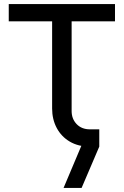

<svg xmlns="http://www.w3.org/2000/svg" viewBox="-20 -720 608 943"><path d="M292.2 203 389.6 -27.8 467.6 -19V0L380.8 203ZM420.8 0Q364.4 0 322.8 -24.5Q281.2 -49 258.6 -91.5Q236 -134 236 -187V-615.2H23V-700H544.8V-615.2H331.8V-174.8Q331.8 -136.2 356.4 -110.5Q381 -84.8 421.6 -84.8H467.6V0Z"/></svg>

Font: MuseoModerno Thin
Style: Regular
Weight: 100
Designer: Pablo Cosgaya, Héctor Gatti, Marcela Romero, and the Authors of The MuseoModerno Project.
Foundry: Omnibus-Type Team
Version: Version 1.003